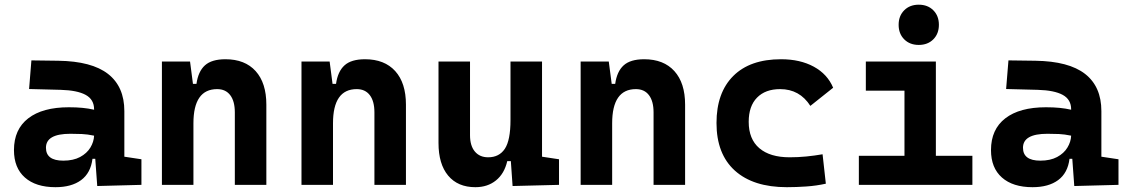

<svg xmlns="http://www.w3.org/2000/svg" viewBox="-20 -776 4728 806"><path d="M388.2 4.9 379.9 -109.4H368.2Q360.8 -49.8 320.6 -20Q280.3 9.8 212.9 9.8Q130.4 9.8 84.5 -30.8Q38.6 -71.3 38.6 -146Q38.6 -232.9 98.6 -279.3Q158.7 -325.7 269 -325.7Q301.3 -325.7 326.4 -323.2Q351.6 -320.8 375 -315.4V-316.9Q375 -358.4 339.6 -377.7Q304.2 -397 234.4 -398.9L102.1 -402.3L111.8 -522.5L224.6 -521Q365.2 -519 433.6 -465.6Q502 -412.1 502 -309.6V-118.2L573.7 -107.4V0ZM375 -206.5Q346.7 -212.4 323.7 -213.4Q300.8 -214.4 275.4 -214.4Q172.9 -214.4 172.9 -155.8Q172.9 -101.6 245.6 -101.6Q287.6 -101.6 316.2 -116.9Q344.7 -132.3 359.4 -156.5Q374 -180.7 375 -206.5Z M965.8 0V-304.2Q965.8 -351.1 946.5 -376.5Q927.2 -401.9 891.6 -401.9Q792 -401.9 792 -258.3V0H659.7V-517.6H777.8L790 -423.8H804.7Q812 -476.1 840.3 -501.7Q868.7 -527.3 926.3 -527.3Q1008.3 -527.3 1053.2 -477.5Q1098.1 -427.7 1098.1 -336.9V0Z M1551.8 0V-304.2Q1551.8 -351.1 1532.5 -376.5Q1513.2 -401.9 1477.5 -401.9Q1377.9 -401.9 1377.9 -258.3V0H1245.6V-517.6H1363.8L1376 -423.8H1390.6Q1397.9 -476.1 1426.3 -501.7Q1454.6 -527.3 1512.2 -527.3Q1594.2 -527.3 1639.2 -477.5Q1684.1 -427.7 1684.1 -336.9V0Z M1975.6 9.8Q1901.9 9.8 1861.3 -38.8Q1820.8 -87.4 1820.8 -175.8V-517.6H1953.1V-208.5Q1953.1 -164.1 1973.4 -139.9Q1993.7 -115.7 2029.3 -115.7Q2075.7 -115.7 2099.4 -151.6Q2123 -187.5 2123 -272V-517.6H2255.4V-118.2L2326.7 -107.4V0L2131.8 4.9L2124.5 -99.6H2109.4Q2097.2 -46.9 2062 -18.6Q2026.9 9.8 1975.6 9.8Z M2723.6 0V-304.2Q2723.6 -351.1 2704.3 -376.5Q2685.1 -401.9 2649.4 -401.9Q2549.8 -401.9 2549.8 -258.3V0H2417.5V-517.6H2535.6L2547.9 -423.8H2562.5Q2569.8 -476.1 2598.1 -501.7Q2626.5 -527.3 2684.1 -527.3Q2766.1 -527.3 2811 -477.5Q2856 -427.7 2856 -336.9V0Z M3283.2 9.8Q3142.1 9.8 3064.9 -59.8Q2987.8 -129.4 2987.8 -259.8Q2987.8 -386.7 3058.1 -457Q3128.4 -527.3 3258.8 -527.3Q3338.9 -527.3 3396.2 -496.1Q3453.6 -464.8 3477.5 -407.7L3381.8 -331.5Q3336.9 -401.9 3254.9 -401.9Q3192.9 -401.9 3158 -366.2Q3123 -330.6 3123 -264.6Q3123 -191.9 3167.7 -153.8Q3212.4 -115.7 3294.9 -115.7Q3330.1 -115.7 3365 -119.1Q3399.9 -122.6 3433.1 -128.4L3446.8 -4.9Q3407.2 3.9 3365.2 6.8Q3323.2 9.8 3283.2 9.8Z M3585.4 0V-122.1H3776.9V-395.5H3614.7V-517.6H3908.7V-122.1H4062V0ZM3836.9 -587.4Q3799.3 -587.4 3775.9 -610.8Q3752.4 -634.3 3752.4 -671.9Q3752.4 -709.5 3775.9 -732.9Q3799.3 -756.3 3836.9 -756.3Q3874.5 -756.3 3897.9 -732.9Q3921.4 -709.5 3921.4 -671.9Q3921.4 -634.3 3897.9 -610.8Q3874.5 -587.4 3836.9 -587.4Z M4489.7 4.9 4481.4 -109.4H4469.7Q4462.4 -49.8 4422.1 -20Q4381.8 9.8 4314.5 9.8Q4231.9 9.8 4186 -30.8Q4140.1 -71.3 4140.1 -146Q4140.1 -232.9 4200.2 -279.3Q4260.3 -325.7 4370.6 -325.7Q4402.8 -325.7 4428 -323.2Q4453.1 -320.8 4476.6 -315.4V-316.9Q4476.6 -358.4 4441.2 -377.7Q4405.8 -397 4335.9 -398.9L4203.6 -402.3L4213.4 -522.5L4326.2 -521Q4466.8 -519 4535.2 -465.6Q4603.5 -412.1 4603.5 -309.6V-118.2L4675.3 -107.4V0ZM4476.6 -206.5Q4448.2 -212.4 4425.3 -213.4Q4402.3 -214.4 4377 -214.4Q4274.4 -214.4 4274.4 -155.8Q4274.4 -101.6 4347.2 -101.6Q4389.2 -101.6 4417.7 -116.9Q4446.3 -132.3 4460.9 -156.5Q4475.6 -180.7 4476.6 -206.5Z"/></svg>

Font: Cascadia Code NF
Style: Bold
Weight: 700
Monospace: yes
Designer: Aaron Bell
Foundry: Saja Typeworks
Version: Version 2404.023; ttfautohint (v1.8.4)